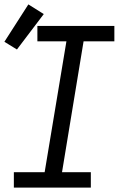

<svg xmlns="http://www.w3.org/2000/svg" viewBox="-37 -853 557 873"><path d="M26 0V-70H166L265 -665H133V-735H483V-665H343L245 -70H376V0ZM40 -628 -17 -663 92 -833 162 -789Z"/></svg>

Font: Iosevka Curly Oblique
Style: Regular
Weight: 400
Italic angle: -9°
Monospace: yes
Designer: Belleve Invis
Foundry: Belleve Invis
Version: Version 11.1.0; ttfautohint (v1.8.3)